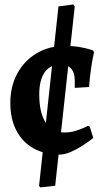

<svg xmlns="http://www.w3.org/2000/svg" viewBox="-20 -678 471 857"><path d="M307.6 -658 313.6 -649 226.3 151 160.6 158.5 154.3 152 241 -649.5ZM245.9 12Q178.4 12 128.9 -16.2Q79.4 -44.4 52.8 -95.9Q26.1 -147.4 26.1 -218.5Q26.1 -292.7 57.3 -350Q88.4 -407.3 143.4 -440.1Q198.4 -473 269.3 -473Q306.7 -473 335 -468.1Q363.3 -463.1 379.5 -457.9Q395.7 -452.7 395.7 -452.7L399.6 -443.9Q399.6 -443.9 395.1 -422.7Q390.6 -401.5 385.6 -366.4Q380.6 -331.3 377.7 -289.6L313.7 -285.7V-319Q313.7 -353.7 297.3 -371.9Q280.9 -390.2 250.7 -390.2Q204.6 -390.2 179.9 -355.9Q155.2 -321.6 155.2 -256.5Q155.2 -174.5 184.1 -130.5Q212.9 -86.6 266.4 -86.6Q294 -86.6 318.4 -94.2Q342.8 -101.8 357.7 -109.1Q372.7 -116.4 372.7 -116.4L380.5 -113.1L396.4 -62.2Q396.4 -62.2 381.8 -51.1Q367.1 -40 343.7 -25.1Q320.4 -10.3 294.2 0.9Q268 12 245.9 12Z"/></svg>

Font: Alegreya
Style: Regular
Weight: 400
Designer: Juan Pablo del Peral
Foundry: Huerta Tipografica
Version: Version 2.009